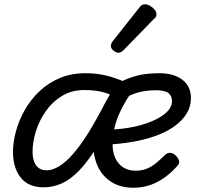

<svg xmlns="http://www.w3.org/2000/svg" viewBox="-20 -863 933 902"><path d="M41 -149Q41 -195 55 -246.5Q69 -298 96.5 -346.5Q124 -395 165 -434Q206 -473 260 -496Q314 -519 382 -519Q424 -519 460.5 -512Q497 -505 534.5 -491Q572 -477 617 -453Q571 -398 540 -328.5Q509 -259 509 -185Q509 -146 522.5 -118.5Q536 -91 560 -76Q584 -61 617 -61Q646 -61 669.5 -70.5Q693 -80 713.5 -97Q734 -114 754 -134Q768 -147 781.5 -145Q795 -143 806 -132Q819 -119 821.5 -106Q824 -93 810 -80Q778 -45 744.5 -23Q711 -1 677 9Q643 19 607 19Q547 19 505 -7Q463 -33 441 -78Q419 -123 419 -181Q419 -233 435.5 -285.5Q452 -338 476.5 -384Q501 -430 524 -465L538 -400Q508 -417 469.5 -428.5Q431 -440 376 -440Q317 -440 271.5 -412.5Q226 -385 195 -340.5Q164 -296 148.5 -246Q133 -196 133 -150Q133 -122 141 -102Q149 -82 163.5 -72.5Q178 -63 199 -63Q227 -63 258 -82Q289 -101 323 -139.5Q357 -178 394.5 -238Q432 -298 474 -380L539 -368Q487 -257 441.5 -182.5Q396 -108 354 -64Q312 -20 270.5 -1.5Q229 17 185 17Q114 17 77.5 -28.5Q41 -74 41 -149ZM877 -402Q877 -363 857 -330Q837 -297 800.5 -270.5Q764 -244 713.5 -225.5Q663 -207 602 -196.5Q541 -186 472 -183L489 -254Q538 -255 583 -262.5Q628 -270 665 -282.5Q702 -295 730 -311.5Q758 -328 773 -347Q788 -366 788 -387Q788 -413 771 -426Q754 -439 712 -439Q668 -439 630 -429Q592 -419 554 -394L540 -475Q580 -496 623 -507.5Q666 -519 730 -519Q796 -519 836.5 -488.5Q877 -458 877 -402ZM536 -615Q526 -615 513.5 -625Q501 -635 501 -646Q501 -652 503 -658Q505 -664 510 -670L632 -824Q640 -836 647 -839.5Q654 -843 662 -843Q672 -843 684.5 -836Q697 -829 706 -818Q715 -807 715 -796Q715 -788 712 -783Q709 -778 702 -773L563 -630Q549 -615 536 -615Z"/></svg>

Font: Playwrite TZ
Style: Regular
Weight: 400
Designer: Veronika Burian, José Scaglione
Foundry: TypeTogether
Version: Version 1.002